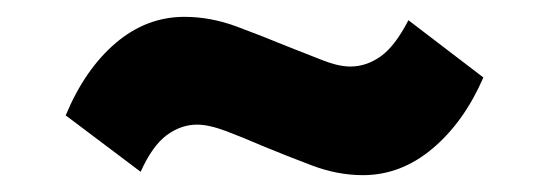

<svg xmlns="http://www.w3.org/2000/svg" viewBox="-20 -401 640 228"><path d="M411 -193Q381 -193 350.5 -204.5Q320 -216 291 -228Q268 -238 248 -245.5Q228 -253 214 -253Q195 -253 178 -240.5Q161 -228 147 -197L58 -264Q81 -319 117.5 -350Q154 -381 199 -381Q230 -381 261 -369.5Q292 -358 321 -346Q344 -337 363 -329.5Q382 -322 396 -322Q415 -322 432 -334Q449 -346 465 -377L554 -309Q531 -256 493.5 -224.5Q456 -193 411 -193Z"/></svg>

Font: Mulish ExtraBlack
Style: Italic
Weight: 1000
Italic angle: -9°
Designer: Vernon Adams
Foundry: Vernon Adams
Version: Version 3.603; ttfautohint (v1.8.3)